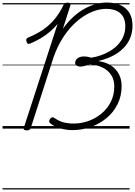

<svg xmlns="http://www.w3.org/2000/svg" viewBox="-20 -1016 1067 1517"><path d="M552 12Q507 12 460.5 -0.5Q414 -13 379 -40Q370 -46 368.5 -55Q367 -64 376 -77Q384 -87 392 -89Q400 -91 408 -85Q445 -59 481.5 -49.5Q518 -40 563 -40Q622 -40 678.5 -60Q735 -80 781.5 -118.5Q828 -157 855.5 -211.5Q883 -266 883 -333Q883 -386 858.5 -423.5Q834 -461 790 -482.5Q746 -504 688 -508Q671 -501 651 -495.5Q631 -490 615 -490Q596 -490 584 -499Q572 -508 574 -524Q576 -539 585.5 -549Q595 -559 609.5 -564.5Q624 -570 641 -570Q657 -570 672 -567.5Q687 -565 700 -560Q740 -566 779.5 -580Q819 -594 853.5 -615.5Q888 -637 914 -665.5Q940 -694 955 -730Q970 -766 970 -808Q970 -853 953 -883.5Q936 -914 902 -930Q868 -946 818 -946Q777 -946 732 -931.5Q687 -917 641 -887.5Q595 -858 551.5 -813Q508 -768 470 -706.5Q432 -645 404 -566L223 -5Q220 4 213 9Q206 14 191 14Q177 14 171 9Q165 4 168 -6L435 -827Q407 -793 374 -765Q341 -737 302.5 -714Q264 -691 219 -672Q207 -666 200 -671Q193 -676 189 -689Q185 -701 189 -708.5Q193 -716 204 -720Q270 -747 321.5 -782.5Q373 -818 412.5 -866Q452 -914 482 -977Q486 -986 493 -990.5Q500 -995 515 -995Q528 -995 534 -989.5Q540 -984 536 -973L477 -789Q516 -843 558.5 -882Q601 -921 646 -946Q691 -971 736 -983.5Q781 -996 824 -996Q890 -996 935.5 -974Q981 -952 1004 -911.5Q1027 -871 1027 -815Q1027 -760 1008 -714.5Q989 -669 953 -633.5Q917 -598 868.5 -573.5Q820 -549 760 -535V-533Q819 -524 859 -497Q899 -470 920 -429Q941 -388 941 -337Q941 -256 908 -191Q875 -126 819.5 -81Q764 -36 695 -12Q626 12 552 12ZM0 471H1004V481H0ZM0 -20H1004V0H0ZM0 -505H1004V-500H0ZM0 -991H1004V-981H0Z"/></svg>

Font: Playwrite IE Guides
Style: Regular
Weight: 400
Designer: Veronika Burian, José Scaglione
Foundry: TypeTogether
Version: Version 1.003